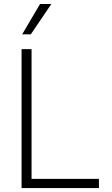

<svg xmlns="http://www.w3.org/2000/svg" viewBox="-20 -957 568 977"><path d="M89.8 -707H140.6V-46.9H483.4V0H89.8ZM183.6 -936.5H241.2L136.7 -782.2H92.8Z"/></svg>

Font: Pretendard ExtraLight
Style: Regular
Weight: 200
Designer: Base glyphs from Inter by Rasmus Andersson; Hangeul glyphs from Noto Sans CJK(Source Han Sans) by Jang Soo-young and Kan
Foundry: Kil Hyung-jin
Version: Version 1.309